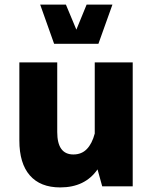

<svg xmlns="http://www.w3.org/2000/svg" viewBox="-20 -817 667 842"><path d="M156.2 -796.9H269L314.9 -687L359.9 -796.9H473.1L411.6 -625H217.3ZM64.9 -200.7V-543.5H231V-237.8Q231 -139.6 301.8 -139.6Q337.9 -139.6 360.8 -163.3Q383.8 -187 395.5 -231.4V-543.5H562V0H428.2L407.7 -74.2Q353 4.9 244.1 4.9Q156.7 4.9 110.8 -47.9Q64.9 -100.6 64.9 -200.7Z"/></svg>

Font: Estedad-FD ExtraBold
Style: Regular
Weight: 800
Designer: Amin Abedi
Version: Version 7.3